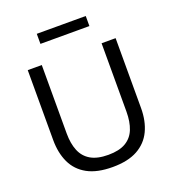

<svg xmlns="http://www.w3.org/2000/svg" viewBox="-159 -1023 1049 1157"><g transform="rotate(-20 365.0 -444.5)"><path d="M365.5 11Q266 11 203.8 -23.2Q141.5 -57.5 112.2 -119.8Q83 -182 83 -265Q83 -286 83 -319.2Q83 -352.5 83 -393Q83 -433.5 83 -474.5Q83 -542 83 -597.8Q83 -653.5 83 -713H173Q173 -653.5 173 -597.8Q173 -542 173 -474.5V-274Q173 -209.5 192 -163Q211 -116.5 253.2 -91.8Q295.5 -67 365.5 -67Q436 -67 477.8 -91.8Q519.5 -116.5 538 -163Q556.5 -209.5 556.5 -275V-474.5Q556.5 -542 556.5 -597.8Q556.5 -653.5 556.5 -713H646.5Q646.5 -653.5 646.5 -597.8Q646.5 -542 646.5 -474.5Q646.5 -433.5 646.5 -392.8Q646.5 -352 646.5 -318.5Q646.5 -285 646.5 -265Q646.5 -182 617 -119.8Q587.5 -57.5 525.5 -23.2Q463.5 11 365.5 11ZM209 -835.5V-900Q244.5 -900 284 -900Q323.5 -900 366 -900Q409 -900 448.2 -900Q487.5 -900 523 -900V-835.5Q487.5 -835.5 448.2 -835.5Q409 -835.5 366 -835.5Q323.5 -835.5 284 -835.5Q244.5 -835.5 209 -835.5Z"/></g></svg>

Font: Commissioner Thin
Style: Regular
Weight: 400
Version: Version 1.000